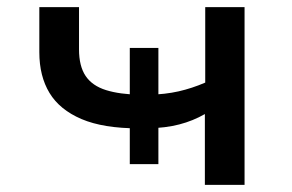

<svg xmlns="http://www.w3.org/2000/svg" viewBox="-20 -517 818 537"><path d="M553 0V-198Q520 -179 481.5 -169Q443 -159 393 -158L423 -180V-58H343V-180L368 -158Q269 -158 208 -184Q147 -210 118.5 -257Q90 -304 90 -371V-497H201V-379Q201 -332 219.5 -304.5Q238 -277 276.5 -265Q315 -253 372 -252L343 -241V-383H423V-241L396 -252Q442 -253 479.5 -261.5Q517 -270 554 -286V-497H664V0Z"/></svg>

Font: Nunito Sans 7pt Expanded Medium
Style: Regular
Weight: 500
Width: 7
Designer: Vernon Adams
Foundry: Vernon Adams
Version: Version 3.101;gftools[0.9.27]